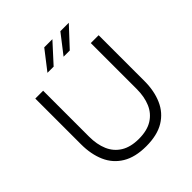

<svg xmlns="http://www.w3.org/2000/svg" viewBox="-235 -1029 1194 1194"><g transform="rotate(-45 362.5 -432.0)"><path d="M641 -688V-285Q641 -198.5 611.7 -131.6Q582.5 -64.7 521.1 -27.4Q459.8 10 362.4 10Q266.1 10 204.2 -27.4Q142.4 -64.7 113.1 -131.6Q83.9 -198.5 83.9 -285V-688H152.9V-284.2Q152.9 -215.6 174.9 -164.2Q196.9 -112.7 243.6 -83.8Q290.4 -54.9 362.4 -54.9Q435.3 -54.9 481.6 -83.8Q528 -112.7 550 -164.2Q572 -215.6 572 -284.2V-688ZM348.6 -874H420.2L305 -747.7Q305 -747.7 296.9 -747.7Q288.8 -747.7 277.8 -747.7Q266.9 -747.7 258.8 -747.7Q250.6 -747.7 250.6 -747.7ZM490.4 -874H564.6L446.8 -747.7Q446.8 -747.7 438.7 -747.7Q430.6 -747.7 419.6 -747.7Q408.7 -747.7 400.6 -747.7Q392.4 -747.7 392.4 -747.7Z"/></g></svg>

Font: Roundo Variable
Style: Regular
Weight: 200
Designer: Shiva Nallaperumal
Foundry: Indian Type Foundry
Version: Version 2.000